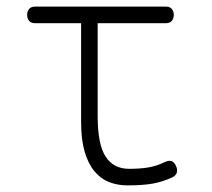

<svg xmlns="http://www.w3.org/2000/svg" viewBox="-20 -550 640 580"><path d="M482 -530Q493 -530 499 -523Q505 -516 505 -505Q505 -494 499 -487Q493 -480 482 -480H275V-200Q275 -114 299 -77Q323 -40 370 -40Q402 -40 427 -44Q452 -48 477 -60Q489 -66 497.5 -63.5Q506 -61 511 -50Q517 -38 514 -28.5Q511 -19 500 -14Q469 0 439.5 5Q410 10 365 10Q335 10 309.5 0Q284 -10 265 -33Q246 -56 235.5 -92.5Q225 -129 225 -182V-480H85Q74 -480 68 -487Q62 -494 62 -505Q62 -516 68 -523Q74 -530 85 -530Z"/></svg>

Font: Maple Mono NL Thin
Style: Regular
Weight: 250
Monospace: yes
Designer: subframe7536
Version: Version 7.000